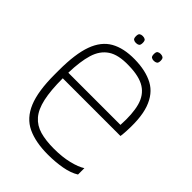

<svg xmlns="http://www.w3.org/2000/svg" viewBox="-222 -863 979 979"><g transform="rotate(45 267.0 -374.0)"><path d="M306 11Q216 11 157 -17Q98 -45 69.5 -113.5Q41 -182 41 -302V-332Q41 -451 66 -519.5Q91 -588 143 -617.5Q195 -647 275 -646Q356 -645 410 -616Q464 -587 488 -518.5Q512 -450 502 -332L500 -318H84Q84 -230 96.5 -174Q109 -118 136 -87Q163 -56 205 -44Q247 -32 306 -32Q366 -32 413 -43.5Q460 -55 486 -72V-26Q454 -6 406.5 2.5Q359 11 306 11ZM84 -358H460Q465 -441 450.5 -494.5Q436 -548 394.5 -574.5Q353 -601 275 -602Q200 -604 159.5 -577Q119 -550 102.5 -495.5Q86 -441 84 -358ZM349 -709Q339 -709 332 -713.5Q325 -718 325 -734Q325 -750 332 -754.5Q339 -759 349 -759Q359 -759 366.5 -754.5Q374 -750 374 -734Q374 -718 366.5 -713.5Q359 -709 349 -709ZM220 -709Q210 -709 203 -713.5Q196 -718 196 -734Q196 -750 203 -754.5Q210 -759 220 -759Q231 -759 238 -754.5Q245 -750 245 -734Q245 -718 238 -713.5Q231 -709 220 -709Z"/></g></svg>

Font: Matangi Light
Style: Regular
Weight: 300
Designer: Prashant Pant
Foundry: The Graphic Ant
Version: Version 3.002